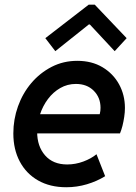

<svg xmlns="http://www.w3.org/2000/svg" viewBox="-20 -787 578 815"><path d="M261.2 7.8Q192.4 7.8 141.8 -21Q91.3 -49.8 64 -101.3Q36.6 -152.8 36.6 -220.7Q36.6 -280.3 56.4 -335.7Q76.2 -391.1 112.8 -434.3Q149.4 -477.5 199.2 -503.2Q249 -528.8 308.1 -528.8Q369.6 -528.8 415 -501.7Q460.4 -474.6 485.4 -429.2Q510.3 -383.8 510.3 -328.6Q510.3 -310.5 507.3 -290.8Q504.4 -271 499.8 -252.7Q495.1 -234.4 489.3 -220.7H117.2L131.8 -302.2H403.3Q405.3 -309.6 406 -316.4Q406.7 -323.2 406.7 -329.6Q406.7 -373 377.9 -401.9Q349.1 -430.7 302.2 -430.7Q266.1 -430.7 235.8 -413.3Q205.6 -396 183.6 -366.7Q161.6 -337.4 149.7 -301Q137.7 -264.6 137.7 -227.1Q137.7 -166 171.4 -127.4Q205.1 -88.9 265.1 -88.9Q300.3 -88.9 333.7 -101.3Q367.2 -113.8 389.6 -132.3L426.3 -39.1Q391.6 -17.6 349.1 -4.9Q306.6 7.8 261.2 7.8ZM214.8 -569.8 172.4 -625 356.4 -767.1H382.3L517.6 -625L466.8 -569.8L361.3 -683.1H356.9Z"/></svg>

Font: Reddit Sans SemiBold
Style: Italic
Weight: 600
Italic angle: -11.25°
Designer: Stephen Hutchings
Version: Version 1.013